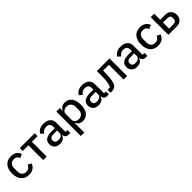

<svg xmlns="http://www.w3.org/2000/svg" viewBox="422 -2162 3994 3994"><g transform="rotate(-45 2418.5 -165.5)"><path d="M278 12Q167 12 105 -61Q43 -134 43 -260Q43 -386 105 -458.5Q167 -531 278 -531Q427 -531 477 -405L392 -365Q367 -445 278 -445Q217 -445 184.5 -406.5Q152 -368 152 -305V-214Q152 -151 184.5 -112.5Q217 -74 278 -74Q367 -74 404 -160L481 -118Q429 12 278 12Z M699 0V-434H531V-519H970V-434H802V0Z M1191 12Q1112 12 1067 -30Q1022 -72 1022 -143Q1022 -298 1243 -298H1339V-343Q1339 -446 1229 -446Q1149 -446 1104 -374L1042 -430Q1099 -531 1235 -531Q1334 -531 1388 -484Q1442 -437 1442 -351V-85H1497V0H1440Q1364 0 1349 -78L1347 -87H1342Q1327 -39 1287.5 -13.5Q1248 12 1191 12ZM1218 -68Q1270 -68 1304.5 -91.5Q1339 -115 1339 -153V-230H1244Q1127 -230 1127 -159V-140Q1127 -105 1151 -86.5Q1175 -68 1218 -68Z M1607 200V-519H1709V-434H1714Q1731 -480 1769.5 -505.5Q1808 -531 1861 -531Q1959 -531 2014 -459Q2069 -387 2069 -260Q2069 -132 2014 -60Q1959 12 1861 12Q1754 12 1714 -85H1709V200ZM1830 -76Q1889 -76 1924.5 -114Q1960 -152 1960 -215V-304Q1960 -367 1924.5 -405Q1889 -443 1830 -443Q1779 -443 1744 -417Q1709 -391 1709 -351V-172Q1709 -128 1743.5 -102Q1778 -76 1830 -76Z M2326 12Q2247 12 2202 -30Q2157 -72 2157 -143Q2157 -298 2378 -298H2474V-343Q2474 -446 2364 -446Q2284 -446 2239 -374L2177 -430Q2234 -531 2370 -531Q2469 -531 2523 -484Q2577 -437 2577 -351V-85H2632V0H2575Q2499 0 2484 -78L2482 -87H2477Q2462 -39 2422.5 -13.5Q2383 12 2326 12ZM2353 -68Q2405 -68 2439.5 -91.5Q2474 -115 2474 -153V-230H2379Q2262 -230 2262 -159V-140Q2262 -105 2286 -86.5Q2310 -68 2353 -68Z M2679 2V-85H2747Q2798 -155 2798 -366V-519H3170V0H3067V-434H2896V-362Q2896 -107 2824 -35Q2787 2 2715 2Z M3459 12Q3380 12 3335 -30Q3290 -72 3290 -143Q3290 -298 3511 -298H3607V-343Q3607 -446 3497 -446Q3417 -446 3372 -374L3310 -430Q3367 -531 3503 -531Q3602 -531 3656 -484Q3710 -437 3710 -351V-85H3765V0H3708Q3632 0 3617 -78L3615 -87H3610Q3595 -39 3555.5 -13.5Q3516 12 3459 12ZM3486 -68Q3538 -68 3572.5 -91.5Q3607 -115 3607 -153V-230H3512Q3395 -230 3395 -159V-140Q3395 -105 3419 -86.5Q3443 -68 3486 -68Z M4073 12Q3962 12 3900 -61Q3838 -134 3838 -260Q3838 -386 3900 -458.5Q3962 -531 4073 -531Q4222 -531 4272 -405L4187 -365Q4162 -445 4073 -445Q4012 -445 3979.5 -406.5Q3947 -368 3947 -305V-214Q3947 -151 3979.5 -112.5Q4012 -74 4073 -74Q4162 -74 4199 -160L4276 -118Q4224 12 4073 12Z M4383 0V-519H4485V-342H4629Q4708 -342 4755.5 -296.5Q4803 -251 4803 -171Q4803 -90 4756 -45Q4709 0 4630 0ZM4485 -82H4611Q4696 -82 4696 -151V-192Q4696 -261 4611 -261H4485Z"/></g></svg>

Font: Anuphan Medium
Style: Regular
Weight: 500
Designer: Mike Abbink, Paul van der Laan, Pieter van Rosmalen, Mint Tantisuwanna
Foundry: Bold Monday; Cadson Demak
Version: Version 3.002;hotconv 1.0.109;makeotfexe 2.5.65596